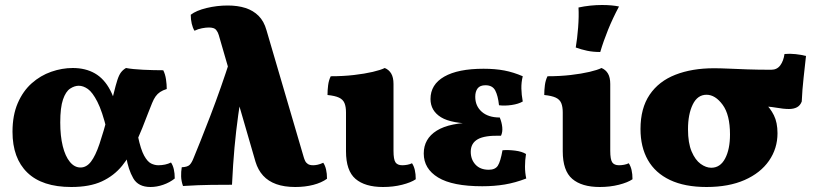

<svg xmlns="http://www.w3.org/2000/svg" viewBox="-20 -739 3254 768"><path d="M265 9Q149 9 89.5 -48.5Q30 -106 30 -212Q30 -278 51 -326.5Q72 -375 107 -406Q142 -437 185 -452Q228 -467 271 -467Q322 -467 359.5 -445.5Q397 -424 421 -378Q445 -332 457 -258L407 -220Q389 -294 369.5 -332Q350 -370 331.5 -383Q313 -396 295 -396Q278 -396 260.5 -384.5Q243 -373 232 -341Q221 -309 221 -249Q221 -195 231 -154.5Q241 -114 259.5 -91.5Q278 -69 302 -69Q326 -69 344 -92.5Q362 -116 378 -163.5Q394 -211 413 -282Q427 -333 435 -366Q443 -399 449.5 -419Q456 -439 464 -449.5Q472 -460 484 -467Q510 -462 552.5 -460Q595 -458 633 -458Q641 -442 644 -421.5Q647 -401 647 -383Q631 -378 620.5 -371Q610 -364 602.5 -353.5Q595 -343 588.5 -327Q582 -311 573 -288Q549 -224 525 -170Q501 -116 468.5 -76Q436 -36 387.5 -13.5Q339 9 265 9ZM582 9Q533 9 513 -26Q493 -61 485 -111L532 -193Q543 -141 556.5 -116.5Q570 -92 584.5 -85Q599 -78 613 -78Q642 -78 664 -89Q679 -67 679 -25Q659 -9 633 0Q607 9 582 9Z M1161 9Q1117 9 1085 -2.5Q1053 -14 1032.5 -36.5Q1012 -59 1002 -92L855 -599Q852 -610 844.5 -619.5Q837 -629 815 -629Q804 -629 788 -626Q772 -623 758 -616Q751 -627 747 -644Q743 -661 743 -680Q765 -697 806.5 -707Q848 -717 891 -717Q931 -717 962 -707Q993 -697 1014.5 -675.5Q1036 -654 1046 -618L1195 -110Q1197 -103 1200.5 -95.5Q1204 -88 1211.5 -83Q1219 -78 1233 -78Q1240 -78 1250 -80Q1260 -82 1273 -88Q1288 -66 1288 -24Q1266 -8 1233 0.5Q1200 9 1161 9ZM712 5Q705 -15 704.5 -33.5Q704 -52 707 -70Q730 -71 738.5 -79.5Q747 -88 754 -106Q764 -130 782 -175Q800 -220 821.5 -276Q843 -332 863.5 -390.5Q884 -449 900 -499L955 -420Q942 -344 933 -279.5Q924 -215 918 -149Q912 -83 908 0Q874 0 825 0.5Q776 1 712 5Z M1512 9Q1440 9 1402 -23.5Q1364 -56 1364 -134V-289Q1364 -312 1358 -326.5Q1352 -341 1336 -348.5Q1320 -356 1290 -359Q1290 -378 1292.5 -398Q1295 -418 1303 -434Q1353 -434 1396 -439Q1439 -444 1471 -451.5Q1503 -459 1519 -467Q1536 -460 1545 -444.5Q1554 -429 1554 -403V-136Q1554 -101 1562 -89.5Q1570 -78 1589 -78Q1599 -78 1609.5 -80Q1620 -82 1628 -86Q1643 -64 1643 -22Q1624 -9 1588.5 0Q1553 9 1512 9Z M1909 6Q1790 6 1732.5 -29Q1675 -64 1675 -125Q1675 -184 1727 -216.5Q1779 -249 1886 -249V-244Q1786 -244 1744 -270Q1702 -296 1702 -343Q1702 -401 1757 -432.5Q1812 -464 1914 -464Q1961 -464 1997.5 -457Q2034 -450 2071 -434Q2065 -410 2065.5 -385Q2066 -360 2071 -333Q2054 -323 2026.5 -319Q1999 -315 1976 -318Q1972 -356 1961 -377Q1950 -398 1922 -398Q1900 -398 1890.5 -385.5Q1881 -373 1881 -352Q1881 -315 1907 -292Q1933 -269 1979 -269Q1987 -250 1989 -230.5Q1991 -211 1984 -196Q1919 -198 1891 -182Q1863 -166 1863 -132Q1863 -101 1882 -80.5Q1901 -60 1935 -60Q1961 -60 1971.5 -76.5Q1982 -93 1990 -138Q2013 -140 2040.5 -136.5Q2068 -133 2084 -123Q2080 -98 2080 -73Q2080 -48 2085 -25Q2041 -8 1999 -1Q1957 6 1909 6Z M2379 9Q2307 9 2269 -23.5Q2231 -56 2231 -134V-289Q2231 -312 2225 -326.5Q2219 -341 2203 -348.5Q2187 -356 2157 -359Q2157 -378 2159.5 -398Q2162 -418 2170 -434Q2220 -434 2263 -439Q2306 -444 2338 -451.5Q2370 -459 2386 -467Q2403 -460 2412 -444.5Q2421 -429 2421 -403V-136Q2421 -101 2429 -89.5Q2437 -78 2456 -78Q2466 -78 2476.5 -80Q2487 -82 2495 -86Q2510 -64 2510 -22Q2491 -9 2455.5 0Q2420 9 2379 9ZM2381 -531Q2352 -531 2328.5 -536Q2305 -541 2283 -549Q2289 -584 2292.5 -629Q2296 -674 2294 -709Q2317 -714 2341 -716.5Q2365 -719 2388 -719Q2428 -719 2456 -713Q2431 -666 2412.5 -620.5Q2394 -575 2381 -531Z M2806 9Q2719 9 2660 -19Q2601 -47 2571.5 -99Q2542 -151 2542 -223Q2542 -306 2578.5 -360Q2615 -414 2681.5 -440Q2748 -466 2836 -466Q2861 -466 2894 -464.5Q2927 -463 2969.5 -461.5Q3012 -460 3065 -460Q3088 -460 3101 -477.5Q3114 -495 3118 -523Q3139 -525 3162.5 -522.5Q3186 -520 3204 -515Q3200 -478 3194.5 -429Q3189 -380 3187 -333Q3181 -317 3168 -310Q3155 -303 3136 -303Q3114 -303 3083.5 -308.5Q3053 -314 3009 -314L2992 -364Q3016 -348 3038.5 -327.5Q3061 -307 3075.5 -278Q3090 -249 3090 -206Q3090 -145 3056 -96Q3022 -47 2958.5 -19Q2895 9 2806 9ZM2825 -68Q2861 -68 2880.5 -105Q2900 -142 2900 -201Q2900 -280 2870.5 -320Q2841 -360 2806 -360Q2770 -360 2751 -321Q2732 -282 2732 -222Q2732 -167 2746.5 -133Q2761 -99 2782.5 -83.5Q2804 -68 2825 -68Z"/></svg>

Font: Vollkorn Black
Style: Regular
Weight: 900
Designer: Friedrich Althausen
Foundry: Friedrich Althausen
Version: Version 5.000